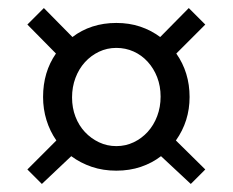

<svg xmlns="http://www.w3.org/2000/svg" viewBox="-20 -578 578 477"><path d="M160 -486Q182 -503 209.5 -512Q237 -521 269 -521Q301 -521 328 -512Q355 -503 378 -486L449 -558L490 -517L418 -445Q451 -398 451 -337Q451 -277 417 -229L490 -157L454 -121L380 -190Q358 -173 330 -163.5Q302 -154 269 -154Q236 -154 208 -163.5Q180 -173 157 -190L84 -121L48 -157L120 -229Q104 -252 95.5 -279.5Q87 -307 87 -337Q87 -399 119 -445L48 -517L89 -558ZM167.5 -384.5Q159 -362 159 -336Q159 -310 167.5 -288Q176 -266 191 -250Q206 -234 226 -224.5Q246 -215 269 -215Q292 -215 312 -224.5Q332 -234 347 -250.5Q362 -267 370.5 -289.5Q379 -312 379 -338Q379 -364 370.5 -386Q362 -408 347 -424.5Q332 -441 312 -450Q292 -459 269 -459Q246 -459 226 -449.5Q206 -440 191 -423.5Q176 -407 167.5 -384.5Z"/></svg>

Font: Raleway Medium Alt1
Style: Regular
Weight: 500
Designer: Matt McInerney, Pablo Impallari, Rodrigo Fuenzalida
Foundry: Matt McInerney, Pablo Impallari, Rodrigo Fuenzalida
Version: Version 3.000g; ttfautohint (v1.5) -l 8 -r 28 -G 28 -x 14 -D